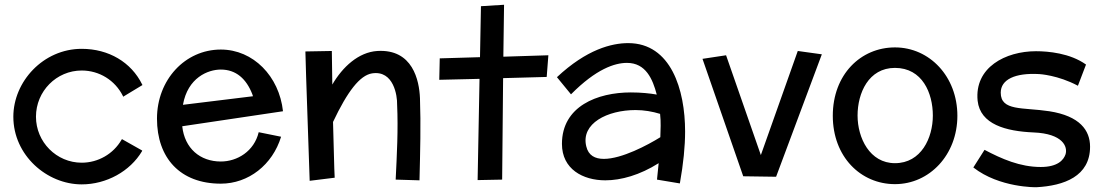

<svg xmlns="http://www.w3.org/2000/svg" viewBox="-20 -723 4630 806"><path d="M577 -368C531 -462 436 -518 323 -518C161 -518 36 -380 36 -233C36 -71 177 51 323 51C427 51 526 -4 576 -88L577 -91L492 -139L490 -136C456 -77 392 -40 323 -40C217 -40 131 -127 131 -233C131 -340 217 -427 323 -427C397 -427 463 -386 496 -320L497 -317L578 -366Z M907 -45C820 -45 755 -100 745 -193L1168 -256C1152 -403 1043 -515 907 -515C757 -515 639 -388 639 -225C639 -60 736 48 907 48C1023 48 1124 -31 1160 -149L1066 -168C1047 -88 976 -45 907 -45ZM748 -283C768 -397 853 -431 907 -431C971 -431 1014 -392 1039 -328L1042 -319Z M1385 23C1385 23 1383 -1 1378 -211C1439 -340 1491 -407 1542 -415C1633 -429 1648 -320 1647 -285C1652 -179 1646 -73 1641 31L1741 34C1744 -88 1747 -199 1743 -311C1740 -385 1713 -518 1564 -509C1485 -504 1418 -442 1375 -368L1373 -509L1262 -507C1262 -507 1264 -412 1280 36Z M1999 -697 1995 -483 1826 -478 1824 -388 1993 -392 1985 33 2088 31 2092 -395 2275 -400 2282 -491 2093 -485 2096 -703Z M2834 47C2849 -37 2856 -109 2856 -171C2856 -346 2797 -542 2617 -542C2548 -542 2443 -516 2318 -399L2377 -327C2483 -434 2561 -459 2612 -459C2691 -459 2720 -391 2737 -326C2709 -331 2671 -335 2628 -335C2488 -335 2339 -277 2339 -119C2339 -13 2427 34 2521 34C2587 34 2666 12 2745 -38L2738 31ZM2752 -147C2699 -114 2590 -56 2515 -56C2478 -56 2450 -70 2441 -109C2418 -205 2530 -261 2648 -261C2683 -261 2719 -255 2751 -245C2755 -211 2753 -179 2752 -147Z M3329 -509 3174 -72 3028 -491 2929 -476 3100 17 3238 19 3430 -495Z M3999 -237C3999 -402 3882 -524 3737 -524C3593 -524 3476 -410 3476 -237C3476 -65 3593 50 3737 50C3882 50 3999 -73 3999 -237ZM3896 -238C3896 -144 3847 -38 3737 -38C3631 -38 3580 -144 3580 -238C3580 -332 3626 -438 3737 -438C3852 -438 3896 -332 3896 -238Z M4556 -107C4556 -176 4513 -236 4385 -256C4273 -273 4181 -256 4181 -334C4181 -389 4241 -418 4343 -412C4343 -412 4421 -408 4505 -363L4539 -452C4472 -500 4380 -508 4329 -508C4201 -508 4070 -440 4084 -300C4095 -201 4202 -172 4319 -167C4442 -162 4463 -107 4453 -75C4445 -52 4421 -22 4349 -22C4262 -22 4185 -56 4113 -94L4066 -20C4176 66 4330 63 4330 63C4447 57 4556 17 4556 -107Z"/></svg>

Font: McLaren
Style: Regular
Weight: 400
Designer: Astigmatic (AOETI)
Foundry: Astigmatic (AOETI)
Version: Version 1.000